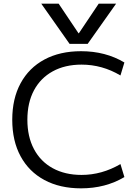

<svg xmlns="http://www.w3.org/2000/svg" viewBox="-20 -1020 756 1050"><path d="M205.6 -1000H300.7L409.3 -838.1H411.3L519.9 -1000H615L459.4 -780H360.6ZM423.3 10Q307.7 10 223 -35.5Q138.3 -81 92.7 -165.2Q47 -249.3 47 -365Q47 -480.7 92.7 -564.8Q138.3 -649 223 -694.5Q307.7 -740 423.3 -740Q556.7 -740 660.3 -678.3L638.7 -607.3Q539 -666.6 426 -666.6Q335.4 -666.6 268.5 -629.9Q201.7 -593.3 165.7 -525.8Q129.7 -458.3 129.7 -365Q129.7 -272.7 165.7 -204.7Q201.7 -136.7 268.5 -100.1Q335.4 -63.4 426 -63.4Q537 -63.4 638.7 -122.7L660.3 -51.7Q556.7 10 423.3 10Z"/></svg>

Font: M PLUS 1 Thin
Style: Regular
Weight: 100
Designer: Coji Morishita
Foundry: UNDERFOREST DESIGN
Version: Version 1.001